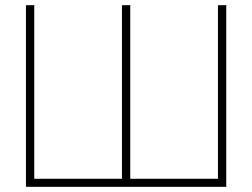

<svg xmlns="http://www.w3.org/2000/svg" viewBox="-20 -720 971 740"><path d="M820 -31H482V-700H450V-31H112V-700H80V0H852V-700H820Z"/></svg>

Font: Jost ExtraLight
Style: Regular
Weight: 250
Version: Version 3.710